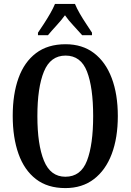

<svg xmlns="http://www.w3.org/2000/svg" viewBox="-20 -951 667 981"><path d="M314 10Q223 10 163.5 -36Q104 -82 74.5 -165Q45 -248 45 -359Q45 -470 74.5 -552Q104 -634 164 -679.5Q224 -725 315 -725Q401 -725 460.5 -679.5Q520 -634 551 -551.5Q582 -469 582 -358Q582 -247 551 -164.5Q520 -82 460 -36Q400 10 314 10ZM314 -48Q393 -48 424.5 -130Q456 -212 456 -358Q456 -504 424.5 -585.5Q393 -667 315 -667Q238 -667 204.5 -585.5Q171 -504 171 -358Q171 -212 204.5 -130Q238 -48 314 -48ZM174 -784Q187 -803 204 -829Q221 -855 236.5 -882Q252 -909 261 -931H363Q372 -909 387.5 -882Q403 -855 420.5 -829Q438 -803 450 -784V-771H400Q381 -793 355.5 -820Q330 -847 312 -873Q293 -847 268 -820Q243 -793 225 -771H174Z"/></svg>

Font: Noto Serif Tamil ExtraCondensed SemiBold
Style: Regular
Weight: 600
Width: 2
Designer: Indian Type Foundry, Tom Grace, and the Monotype Design Team
Foundry: Monotype Imaging Inc.
Version: Version 2.004; ttfautohint (v1.8.4.7-5d5b)